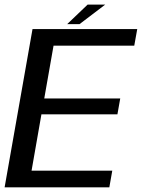

<svg xmlns="http://www.w3.org/2000/svg" viewBox="-33 -799 606 819"><path d="M-13.3 0H433.4L445.9 -70.9H101.6L143.7 -311.3H467.9L479.9 -379.1H155.8L195.4 -604.1H539.7L552.4 -675H105.7ZM253.5 -696H306.1L415.7 -779.3H340.7Z"/></svg>

Font: Anybody Thin
Style: Italic
Weight: 100
Italic angle: -10°
Designer: Tyler Finck
Foundry: Etcetera Type Company
Version: Version 1.114;gftools[0.9.25]